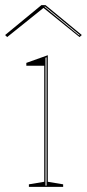

<svg xmlns="http://www.w3.org/2000/svg" viewBox="-43 -731 340 751"><path d="M70 0V-10L130 -20V-474H60V-485L144 -515V-20L204 -10V0ZM135 -5H139V-507L135 -505ZM-15 -586 -23 -594 119 -711H135L277 -594L268 -586L127 -700ZM269 -594 134 -705H130L131 -704L267 -592Z"/></svg>

Font: Kalnia Glaze Thin
Style: Regular
Weight: 100
Version: Version 1.110